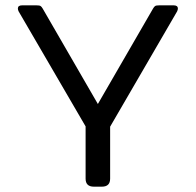

<svg xmlns="http://www.w3.org/2000/svg" viewBox="-20 -700 734 720"><path d="M301 -30V-226L50 -657Q47 -663 47 -668Q47 -680 63 -680H116Q128 -680 132 -677.5Q136 -675 140 -668L347 -310L554 -668Q558 -675 562 -677.5Q566 -680 578 -680H631Q647 -680 647 -668Q647 -663 644 -657L393 -225V-30Q393 0 362 0H332Q301 0 301 -30Z"/></svg>

Font: Mitr Light
Style: Regular
Weight: 300
Designer: Thanarat Vachiruckul
Foundry: Cadson Demak
Version: Version 1.003